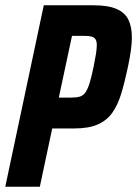

<svg xmlns="http://www.w3.org/2000/svg" viewBox="-24 -708 520 728"><path d="M-4 0 142 -688H330Q386 -688 418 -674Q450 -660 463 -633Q476 -606 476 -566Q476 -543 472 -515Q468 -487 461 -454Q449 -397 436 -354Q423 -311 402.5 -281.5Q382 -252 347.5 -236.5Q313 -221 258 -221H174L127 0ZM199 -338H247Q267 -338 279.5 -342Q292 -346 300.5 -358.5Q309 -371 316 -394Q323 -417 331 -455Q337 -485 340 -504.5Q343 -524 343 -537Q343 -551 338.5 -558.5Q334 -566 324 -569Q314 -572 297 -572H249Z"/></svg>

Font: Saira Condensed
Style: Bold Italic
Weight: 700
Width: 3
Italic angle: -12°
Designer: Hector Gatti with collaboration of the Omnibus-Type team
Foundry: Omnibus-Type
Version: Version 1.101